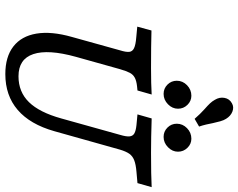

<svg xmlns="http://www.w3.org/2000/svg" viewBox="-112 -824 947 764"><g transform="rotate(90 362.0 -441.5)"><path d="M126.6 -254 179.8 -445.2Q187.1 -468.5 185.9 -481.5Q184.7 -494.4 171.4 -500.8Q158.1 -507.3 128.2 -509.7L85.5 -513.7L100.8 -570.2Q162.1 -568.5 248.4 -568.5H252.4H251.6Q313.7 -568.5 355.6 -571L339.5 -514.5L323.4 -512.9Q300.8 -510.5 288.3 -503.6Q275.8 -496.8 269 -483.5Q262.1 -470.2 254.8 -445.2L205.6 -269.4Q175 -158.9 194.8 -100Q214.5 -41.1 283.1 -41.1Q345.2 -41.1 385.9 -82.7Q426.6 -124.2 450.8 -211.3L516.1 -445.2Q523.4 -469.4 522.2 -482.7Q521 -496 510.5 -502Q500 -508.1 477.4 -510.5L434.7 -514.5L450.8 -571Q528.2 -568.5 587.1 -568.5Q678.2 -568.5 724.2 -571L708.1 -514.5L662.9 -510.5Q633.9 -508.1 617.3 -501.6Q600.8 -495.2 591.5 -482.3Q582.3 -469.4 575 -445.2L501.6 -183.9Q474.2 -87.1 416.9 -37.9Q359.7 11.3 274.2 11.3Q205.6 11.3 164.5 -20.6Q123.4 -52.4 113.3 -112.1Q103.2 -171.8 126.6 -254ZM300.8 -671Q300.8 -694.4 318.5 -711.7Q336.3 -729 360.5 -729Q381.5 -729 396.8 -713.3Q412.1 -697.6 412.1 -675.8Q412.1 -653.2 394.4 -635.9Q376.6 -618.5 353.2 -618.5Q331.5 -618.5 316.1 -633.9Q300.8 -649.2 300.8 -671ZM471.8 -671Q471.8 -694.4 489.5 -711.7Q507.3 -729 531.5 -729Q552.4 -729 567.7 -713.3Q583.1 -697.6 583.1 -675.8Q583.1 -653.2 565.3 -635.9Q547.6 -618.5 524.2 -618.5Q502.4 -618.5 487.1 -633.9Q471.8 -649.2 471.8 -671ZM413.7 -781.5Q400 -793.5 391.1 -802.8Q382.3 -812.1 376.6 -822.6Q365.3 -841.1 369 -860.9Q372.6 -880.6 390.3 -890.3Q405.6 -899.2 423.4 -892.3Q441.1 -885.5 452.4 -866.9Q458.1 -858.1 462.1 -844Q466.1 -829.8 469.4 -814.5Q471.8 -801.6 475 -787.9Q478.2 -774.2 483.1 -759.7L452.4 -741.9Q442.7 -753.2 433.1 -762.9Q423.4 -772.6 413.7 -781.5Z"/></g></svg>

Font: Playfair Micro SmCond SmLight
Style: Italic
Weight: 360
Width: 4
Italic angle: -15.6°
Designer: Claus Eggers Sørensen
Foundry: Claus Eggers Sørensen
Version: Version 2.203;Glyphs 3.3 (3326)